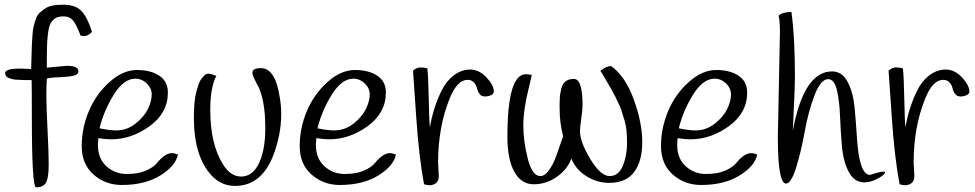

<svg xmlns="http://www.w3.org/2000/svg" viewBox="-20 -793 4163 820"><path d="M134 7Q116 7 116 -296Q116 -424 115 -451H95Q81 -451 73 -451.5Q65 -452 52.5 -452.5Q40 -453 32.5 -455Q25 -457 17 -460Q2 -466 2 -481Q2 -500 64 -500Q91 -500 113 -498Q114 -518 114.5 -549.5Q115 -581 116 -598.5Q117 -616 118.5 -641Q120 -666 123.5 -680Q127 -694 133 -711.5Q139 -729 149 -738Q159 -747 172 -756Q195 -773 248.5 -773Q302 -773 327.5 -746.5Q353 -720 373 -657Q358 -639 338 -639Q331 -639 324 -641Q306 -689 291.5 -706Q277 -723 252 -723Q227 -723 214.5 -714Q202 -705 195 -691Q180 -661 180 -546Q180 -541 180 -528Q180 -515 180 -504L265 -512Q315 -512 315 -489Q315 -474 291 -469Q267 -464 230.5 -463Q194 -462 180 -457Q178 -429 178 -383.5Q178 -338 183 -239.5Q188 -141 188 -89Q188 -37 177.5 -15Q167 7 134 7Z M400 -203Q398 -183 398 -176Q398 -116 434.5 -83Q471 -50 521 -50Q571 -50 602.5 -64Q634 -78 648 -94Q684 -139 714 -139Q725 -139 740 -133Q730 -84 664.5 -43.5Q599 -3 500 -3Q430 -3 379.5 -47.5Q329 -92 329 -169Q329 -246 359.5 -318.5Q390 -391 447.5 -442.5Q505 -494 564.5 -494Q624 -494 660.5 -469.5Q697 -445 697 -398Q697 -311 619.5 -254.5Q542 -198 455 -198Q432 -198 400 -203ZM476 -236Q523 -236 560 -266Q597 -296 612.5 -329Q628 -362 628 -389Q628 -416 607 -436.5Q586 -457 558 -457Q508 -457 465.5 -388Q423 -319 405 -245Q449 -236 476 -236Z M904 -469Q878 -420 878 -323Q878 -177 933 -90Q965 -39 1009.5 -39Q1054 -39 1081 -86Q1113 -144 1113 -246Q1113 -374 1077 -435Q1061 -464 1058.5 -477Q1056 -490 1065 -496Q1074 -502 1095 -502Q1156 -502 1175 -376Q1181 -341 1181 -306Q1181 -215 1145 -124Q1094 1 984 1Q926 1 885 -42Q808 -124 808 -289Q808 -361 818 -399Q828 -437 835 -448.5Q842 -460 852 -470Q862 -480 874.5 -478Q887 -476 904 -469Z M1331 -203Q1329 -183 1329 -176Q1329 -116 1365.5 -83Q1402 -50 1452 -50Q1502 -50 1533.5 -64Q1565 -78 1579 -94Q1615 -139 1645 -139Q1656 -139 1671 -133Q1661 -84 1595.5 -43.5Q1530 -3 1431 -3Q1361 -3 1310.5 -47.5Q1260 -92 1260 -169Q1260 -246 1290.5 -318.5Q1321 -391 1378.5 -442.5Q1436 -494 1495.5 -494Q1555 -494 1591.5 -469.5Q1628 -445 1628 -398Q1628 -311 1550.5 -254.5Q1473 -198 1386 -198Q1363 -198 1331 -203ZM1407 -236Q1454 -236 1491 -266Q1528 -296 1543.5 -329Q1559 -362 1559 -389Q1559 -416 1538 -436.5Q1517 -457 1489 -457Q1439 -457 1396.5 -388Q1354 -319 1336 -245Q1380 -236 1407 -236Z M1851 -98 1854 -41Q1854 -19 1841.5 -10.5Q1829 -2 1816.5 -2Q1804 -2 1791 -6Q1769 -122 1757.5 -295Q1746 -468 1744 -491Q1759 -505 1775.5 -505Q1792 -505 1805 -501Q1809 -472 1811 -373Q1813 -274 1816 -249Q1830 -333 1866 -406Q1886 -447 1918.5 -471.5Q1951 -496 1988.5 -496Q2026 -496 2057.5 -462.5Q2089 -429 2089 -402Q2089 -392 2077 -386.5Q2065 -381 2050.5 -381Q2036 -381 2028 -392Q2020 -403 2017 -416.5Q2014 -430 2004 -441Q1994 -452 1977 -452Q1932 -452 1900 -371Q1851 -250 1851 -98Z M2420 -116Q2404 -70 2358.5 -38Q2313 -6 2259.5 -6Q2206 -6 2176.5 -59.5Q2147 -113 2147 -208Q2147 -476 2226 -476Q2236 -476 2251 -473Q2248 -457 2237 -412Q2215 -324 2215 -257Q2215 -190 2234 -115.5Q2253 -41 2288 -41Q2306 -41 2323 -64Q2340 -87 2350 -112.5Q2360 -138 2371 -171Q2382 -204 2385 -211Q2370 -269 2370 -329Q2370 -332 2370 -347.5Q2370 -363 2371 -378Q2372 -393 2377 -414Q2387 -456 2431 -456Q2468 -456 2468 -344Q2468 -324 2462.5 -286Q2457 -248 2457 -233Q2457 -187 2501 -114Q2545 -41 2583.5 -41Q2622 -41 2640 -85Q2658 -129 2658 -183Q2658 -245 2647.5 -277.5Q2637 -310 2634.5 -320Q2632 -330 2621.5 -351.5Q2611 -373 2608.5 -379Q2606 -385 2593 -408Q2580 -431 2578 -434Q2549 -485 2544 -490Q2569 -511 2590 -511Q2651 -467 2687 -367.5Q2723 -268 2723 -186.5Q2723 -105 2688.5 -58.5Q2654 -12 2581 -12Q2530 -12 2484.5 -40.5Q2439 -69 2420 -116Z M2874 -203Q2872 -183 2872 -176Q2872 -116 2908.5 -83Q2945 -50 2995 -50Q3045 -50 3076.5 -64Q3108 -78 3122 -94Q3158 -139 3188 -139Q3199 -139 3214 -133Q3204 -84 3138.5 -43.5Q3073 -3 2974 -3Q2904 -3 2853.5 -47.5Q2803 -92 2803 -169Q2803 -246 2833.5 -318.5Q2864 -391 2921.5 -442.5Q2979 -494 3038.5 -494Q3098 -494 3134.5 -469.5Q3171 -445 3171 -398Q3171 -311 3093.5 -254.5Q3016 -198 2929 -198Q2906 -198 2874 -203ZM2950 -236Q2997 -236 3034 -266Q3071 -296 3086.5 -329Q3102 -362 3102 -389Q3102 -416 3081 -436.5Q3060 -457 3032 -457Q2982 -457 2939.5 -388Q2897 -319 2879 -245Q2923 -236 2950 -236Z M3302 -207 3311 -655Q3311 -707 3305 -726Q3323 -742 3360 -742Q3375 -635 3375 -467Q3375 -417 3366 -235Q3413 -488 3534 -488Q3577 -488 3600.5 -442.5Q3624 -397 3630 -332Q3636 -267 3640 -202Q3650 -46 3696 -46Q3697 -46 3715 -52Q3755 -64 3760 -58Q3760 -47 3729 -30.5Q3698 -14 3672 -14Q3628 -14 3604.5 -59.5Q3581 -105 3575.5 -170Q3570 -235 3567.5 -299.5Q3565 -364 3554 -409.5Q3543 -455 3517 -455Q3485 -455 3458.5 -385.5Q3432 -316 3417 -232Q3402 -148 3380.5 -78.5Q3359 -9 3337 -9Q3302 -9 3302 -207Z M3882 -98 3885 -41Q3885 -19 3872.5 -10.5Q3860 -2 3847.5 -2Q3835 -2 3822 -6Q3800 -122 3788.5 -295Q3777 -468 3775 -491Q3790 -505 3806.5 -505Q3823 -505 3836 -501Q3840 -472 3842 -373Q3844 -274 3847 -249Q3861 -333 3897 -406Q3917 -447 3949.5 -471.5Q3982 -496 4019.5 -496Q4057 -496 4088.5 -462.5Q4120 -429 4120 -402Q4120 -392 4108 -386.5Q4096 -381 4081.5 -381Q4067 -381 4059 -392Q4051 -403 4048 -416.5Q4045 -430 4035 -441Q4025 -452 4008 -452Q3963 -452 3931 -371Q3882 -250 3882 -98Z"/></svg>

Font: Handlee
Style: Regular
Weight: 400
Designer: Joe Prince
Foundry: Joe Prince
Version: Version 1.001